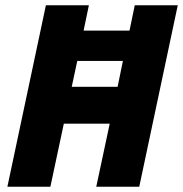

<svg xmlns="http://www.w3.org/2000/svg" viewBox="-20 -708 694 728"><path d="M8 0 154 -688H317L297 -592H471L491 -688H654L508 0H345L396 -239H222L171 0ZM252 -379H426L446 -477H273Z"/></svg>

Font: Saira Semi Condensed
Style: Bold Italic
Weight: 700
Width: 4
Italic angle: -12°
Designer: Hector Gatti with collaboration of the Omnibus-Type team
Foundry: Omnibus-Type
Version: Version 1.001; ttfautohint (v1.8)